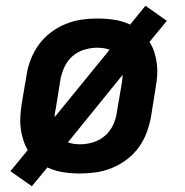

<svg xmlns="http://www.w3.org/2000/svg" viewBox="-20 -592 640 664"><path d="M90 52 16 0 76 -73Q66 -90 60 -109.5Q54 -129 51.5 -149Q49 -169 50.5 -190.5Q52 -212 55 -233L72 -333Q76 -360 86.5 -387Q97 -414 114.5 -438Q132 -462 156 -480Q180 -498 207 -509Q234 -520 261.5 -524Q289 -528 317 -528Q347 -528 376 -523.5Q405 -519 430 -507L483 -572L557 -520L497 -447Q508 -430 514 -410.5Q520 -391 522.5 -371Q525 -351 523.5 -329.5Q522 -308 518 -287L502 -187Q497 -160 487 -133Q477 -106 459.5 -82Q442 -58 418 -40Q394 -22 367 -11Q340 0 312 4Q284 8 257 8H256Q227 8 198 3.5Q169 -1 144 -13ZM169 -187 359 -420Q349 -424 338 -425.5Q327 -427 316 -427Q294 -427 271 -420Q248 -413 230.5 -397.5Q213 -382 203 -360.5Q193 -339 189 -317L173 -217Q171 -209 170 -202Q169 -195 169 -187ZM258 -93Q280 -93 302.5 -100Q325 -107 343 -122.5Q361 -138 371 -159.5Q381 -181 384 -203L401 -303Q402 -311 403 -318Q404 -325 404 -333L215 -100Q224 -96 235.5 -94.5Q247 -93 258 -93Z"/></svg>

Font: Iosevka SS04 Extended
Style: Bold Italic
Weight: 700
Width: 7
Italic angle: -9°
Monospace: yes
Designer: Belleve Invis
Foundry: Belleve Invis
Version: Version 19.0.0; ttfautohint (v1.8.4)